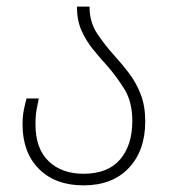

<svg xmlns="http://www.w3.org/2000/svg" viewBox="-20 -549 511 579"><path d="M232 10Q147 10 97.5 -39.5Q48 -89 48 -174Q48 -198 52 -218Q56 -238 60 -252H97Q94 -239 90.5 -219.5Q87 -200 87 -174Q87 -101 126.5 -63Q166 -25 232 -25Q305 -25 342 -68Q379 -111 379 -184Q379 -242 355 -280.5Q331 -319 302 -352Q280 -376 259.5 -401.5Q239 -427 225.5 -457.5Q212 -488 212 -529H250Q250 -482 273.5 -447Q297 -412 326 -380Q349 -355 370 -327Q391 -299 404.5 -264Q418 -229 418 -183Q418 -95 368.5 -42.5Q319 10 232 10Z"/></svg>

Font: Noto Sans Georgian SemiCondensed ExtraLight
Style: Regular
Weight: 200
Width: 4
Designer: Monotype Design Team, Akaki Razmadze
Foundry: Google LLC
Version: Version 2.005; ttfautohint (v1.8.4.7-5d5b)